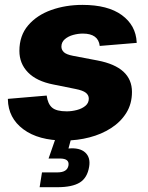

<svg xmlns="http://www.w3.org/2000/svg" viewBox="-20 -573 614 797"><path d="M248 10.3Q139.6 10.3 76.9 -36.4Q14.2 -83 12.7 -160.6V-162.6L173.8 -176.3Q178.2 -142.1 196 -126.5Q213.9 -110.8 256.8 -110.8Q278.3 -110.8 299.6 -116.5Q320.8 -122.1 334.7 -133.8Q348.6 -145.5 348.6 -163.6Q348.6 -178.2 336.2 -188Q323.7 -197.8 293.9 -203.6L201.7 -222.2Q131.8 -235.8 96.2 -272.5Q60.5 -309.1 60.5 -361.8Q60.5 -425.3 96.9 -467.8Q133.3 -510.3 192.9 -531.5Q252.4 -552.7 322.3 -552.7Q427.7 -552.7 485.8 -510.3Q543.9 -467.8 547.4 -397.5Q547.4 -397 547.4 -396.2Q547.4 -395.5 547.4 -395L394 -382.3Q388.2 -433.6 323.7 -433.6Q304.2 -433.6 283.7 -428Q263.2 -422.4 249 -410.2Q234.9 -397.9 234.9 -379.4Q234.9 -366.2 245.1 -356.4Q255.4 -346.7 283.2 -341.3L385.7 -321.8Q527.8 -294.4 527.8 -191.4Q527.8 -142.1 504.4 -104.5Q481 -66.9 441.2 -41.3Q401.4 -15.6 351.3 -2.7Q301.3 10.3 248 10.3ZM144.5 204.1 154.3 142.6H218.3Q259.3 142.6 264.2 113.8Q269 85 228.5 85H181.6L218.3 -20.5H279.3L275.9 0L264.2 43.5Q310.5 39.1 333.5 59.8Q356.4 80.6 350.1 118.7Q342.8 165 311.3 184.6Q279.8 204.1 217.8 204.1Z"/></svg>

Font: Inter Extra Bold
Style: Italic
Weight: 800
Italic angle: -9.39999°
Designer: Rasmus Andersson
Foundry: rsms
Version: Version 4.000;git-3c8e0fc